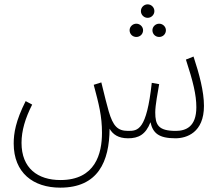

<svg xmlns="http://www.w3.org/2000/svg" viewBox="-20 -631 1029 883"><path d="M659 -549C676 -549 690 -563 690 -580C690 -597 676 -611 659 -611C642 -611 628 -597 628 -580C628 -563 642 -549 659 -549ZM607 -461C624 -461 638 -474 638 -492C638 -508 624 -522 607 -522C590 -522 576 -508 576 -492C576 -474 590 -461 607 -461ZM712 -461C729 -461 743 -474 743 -492C743 -508 729 -522 712 -522C695 -522 681 -508 681 -492C681 -474 695 -461 712 -461ZM257 232C431 232 483 112 484 -39C499 -13 524 5 569 5C617 5 650 -12 672 -69C683 -19 710 5 787 5C838 5 918 -21 918 -144C918 -210 897 -289 870 -371L835 -357C868 -256 883 -195 883 -138C883 -48 835 -29 788 -29C708 -29 694 -57 694 -114C694 -148 706 -208 712 -244L678 -250C654 -31 614 -29 569 -29C521 -29 500 -51 480 -119C469 -157 465 -176 446 -252L411 -241C435 -151 449 -97 449 -20C449 75 419 197 258 197C154 197 79 143 79 26C79 -30 96 -87 128 -150L98 -166C52 -75 43 -18 43 29C43 164 133 232 257 232Z"/></svg>

Font: Noto Sans Arabic UI Cn XLt
Style: Regular
Weight: 200
Width: 3
Designer: Monotype Design Team, Nadine Chahine and Nizar Qandah
Foundry: Monotype Imaging Inc.
Version: Version 2.010